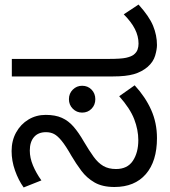

<svg xmlns="http://www.w3.org/2000/svg" viewBox="-20 -810 749 844"><path d="M483 12Q430 12 395.5 -8Q361 -28 337.5 -59.5Q314 -91 294 -125Q269 -169 251 -191Q233 -213 217.5 -221Q202 -229 182 -229Q148 -229 129.5 -207.5Q111 -186 111 -148Q111 -116 125 -82.5Q139 -49 162 -17L84 14Q61 -18 46 -60.5Q31 -103 31 -146Q31 -192 51 -228Q71 -264 105 -284.5Q139 -305 181 -305Q223 -305 252 -292Q281 -279 303.5 -253Q326 -227 349 -187Q372 -148 391.5 -121Q411 -94 434 -80.5Q457 -67 490 -67Q540 -67 564 -103Q588 -139 588 -194Q588 -239 570 -286Q552 -333 504 -387L572 -435Q619 -384 644.5 -327Q670 -270 670 -203Q670 -101 621 -44.5Q572 12 483 12ZM341 -315Q317 -315 300 -332Q283 -349 283 -374Q283 -399 300 -416Q317 -433 341 -433Q366 -433 382.5 -416Q399 -399 399 -374Q399 -349 382.5 -332Q366 -315 341 -315ZM32 -474V-551H458Q512 -551 534 -556Q556 -561 567 -569Q580 -579 584.5 -591.5Q589 -604 589 -618Q589 -651 573 -682.5Q557 -714 524 -747L589 -790Q636 -738 653 -696.5Q670 -655 670 -612Q670 -593 662 -565.5Q654 -538 629 -516Q603 -494 568.5 -484Q534 -474 477 -474Z"/></svg>

Font: lkannada05
Style: Book
Weight: 400
Designer: Jelle Bosma - Monotype Design Team
Foundry: Monotype Imaging Inc.
Version: Version 2.003